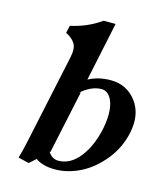

<svg xmlns="http://www.w3.org/2000/svg" viewBox="-108 -778 739 872"><g transform="rotate(15 262.0 -342.0)"><path d="M191.4 -59.1 187 -61Q205.6 -31.2 235.4 -30.8Q292.5 -30.8 335.2 -85.2Q377.9 -139.6 396 -226.1Q405.8 -276.4 402.1 -314.2Q398.4 -352.1 382.6 -374Q366.7 -396 342.3 -396Q296.4 -396 247.1 -354L254.9 -356.9ZM168.5 -500Q177.7 -543 164.1 -564.7Q150.4 -586.4 120.6 -601.1L128.4 -636.2Q209 -653.8 270.5 -698.2H327.1L268.6 -420.9Q314.9 -445.8 372.6 -445.8Q448.2 -445.8 492.9 -387Q537.6 -328.1 519 -238.8Q502.9 -162.6 454.3 -104Q405.8 -45.4 347.4 -17.1Q289.1 11.2 231.4 11.2Q173.3 11.2 139.6 -13.2Q119.6 4.9 108.9 14.2L58.6 2Q68.8 -32.7 78.1 -76.2Z"/></g></svg>

Font: Linux Libertine Slanted
Style: Semibold Slanted
Weight: 600
Designer: Philipp H. Poll
Foundry: Philipp H. Poll
Version: Version 5.1.1